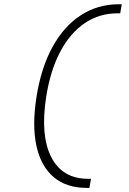

<svg xmlns="http://www.w3.org/2000/svg" viewBox="-20 -812 626 929"><path d="M569.3 -791.5 561.5 -747.6H548.3Q460 -747.6 389.4 -699.5Q318.8 -651.4 271.2 -561.3Q223.6 -471.2 203.6 -344.2Q174.3 -156.7 228 -51.8Q281.7 53.2 406.7 53.2H420.4L412.6 97.2H399.4Q301.3 97.2 239.5 44.7Q177.7 -7.8 156.2 -106.7Q134.8 -205.6 156.7 -344.2Q179.2 -484.9 234.1 -585Q289.1 -685.1 371.1 -738.3Q453.1 -791.5 555.7 -791.5Z"/></svg>

Font: Cascadia Code ExtraLight
Style: Italic
Weight: 200
Italic angle: -10°
Monospace: yes
Designer: Aaron Bell
Foundry: Saja Typeworks
Version: Version 2404.023; ttfautohint (v1.8.4)